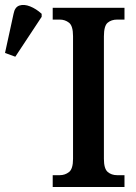

<svg xmlns="http://www.w3.org/2000/svg" viewBox="-30 -745 542 765"><path d="M180 0V-47H208Q229 -47 245 -59.5Q261 -72 261 -112V-601Q261 -642 245 -654.5Q229 -667 208 -667H180V-714H466V-667H437Q414 -667 399 -654.5Q384 -642 384 -600V-112Q384 -73 399 -60Q414 -47 437 -47H466V0ZM31 -519 -10 -534 24 -690Q29 -717 47.5 -723Q66 -729 90 -719.5Q114 -710 136 -690V-678Z"/></svg>

Font: Noto Serif Condensed SemiBold
Style: Regular
Weight: 600
Width: 3
Designer: Monotype Design Team
Foundry: Monotype Imaging Inc.
Version: Version 2.013